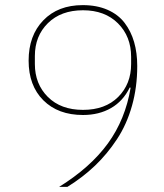

<svg xmlns="http://www.w3.org/2000/svg" viewBox="-20 -730 640 750"><path d="M210.9 0Q333.5 -76.2 401.6 -169.9Q469.7 -263.7 490.2 -387.2L486.8 -388.2Q460.9 -335 413.8 -307.9Q366.7 -280.8 304.2 -280.8Q207 -280.8 149.4 -338.1Q91.8 -395.5 91.8 -493.2Q91.8 -591.3 149.2 -650.6Q206.5 -710 303.2 -710Q358.4 -710 400.1 -691.7Q441.9 -673.3 466.8 -640.6Q491.7 -607.9 503.9 -565.7Q516.1 -523.4 516.1 -472.2Q516.1 -389.6 495.6 -316.9Q475.1 -244.1 437 -186.3Q398.9 -128.4 351.1 -82.8Q303.2 -37.1 243.2 0ZM304.2 -300.8Q391.1 -300.8 441.7 -351.3Q492.2 -401.9 492.2 -480V-507.8Q492.2 -587.4 440.9 -638.7Q389.6 -689.9 304.2 -689.9Q218.3 -689.9 167.2 -639.6Q116.2 -589.4 116.2 -511.2V-480Q116.2 -401.9 167 -351.3Q217.8 -300.8 304.2 -300.8Z"/></svg>

Font: Anuphan Thin
Style: Regular
Weight: 250
Designer: Mike Abbink, Paul van der Laan, Pieter van Rosmalen, Mint Tantisuwanna
Foundry: Bold Monday; Cadson Demak
Version: Version 3.002;hotconv 1.0.109;makeotfexe 2.5.65596